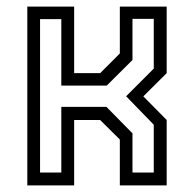

<svg xmlns="http://www.w3.org/2000/svg" viewBox="-20 -560 586 580"><path d="M62.5 0V-540H204V-339H282.5L342 -398.5V-540H483.5V-339L413 -269L483.5 -197.5V0H342V-138.5L282.5 -197.5H204V0ZM101 -38.8H165.2V-237.2H301.5L380.2 -157.2V-38.8H444.5V-183.2L361 -269.2L444.5 -352.8V-503H380.2V-378.8L302.5 -301.5H165.2V-502.2H101Z"/></svg>

Font: Tourney Thin
Style: Regular
Weight: 100
Designer: Tyler Finck
Foundry: Etcetera Type Co
Version: Version 1.015